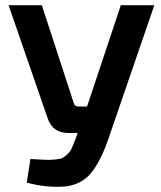

<svg xmlns="http://www.w3.org/2000/svg" viewBox="-20 -710 619 739"><path d="M574 -690 397 -175Q367 -88 329.5 -43Q292 2 228 8Q158 13 83 -7L97 -98Q136 -96 153 -95Q170 -94 191.5 -96Q213 -98 220.5 -102Q228 -106 239 -116Q250 -126 255.5 -138Q261 -150 270 -173L279 -198H243Q182 -198 163 -256L13 -690H141L264 -313Q267 -300 282 -300H315L445 -690Z"/></svg>

Font: Exo 2.0 Semi Bold
Style: Regular
Weight: 600
Designer: Natanael Gama
Version: Version 1.001;PS 001.001;hotconv 1.0.70;makeotf.lib2.5.58329